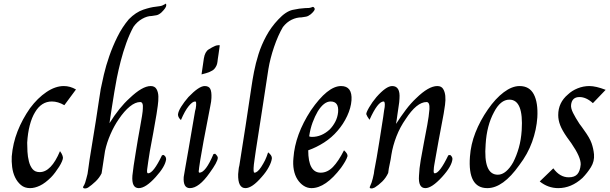

<svg xmlns="http://www.w3.org/2000/svg" viewBox="-20 -1045 3386 1065"><path d="M336.9 -461.5Q301.5 -482.1 267.7 -482.1Q209.7 -482.1 174.4 -422.6Q156.4 -393.3 145.1 -350Q133.8 -306.7 130.8 -253.3Q130.8 -230.8 132.3 -203.3Q133.8 -175.9 140.3 -150Q146.7 -124.1 160.5 -107.2Q174.4 -90.3 200 -90.3Q264.1 -90.3 312.8 -206.7Q322.6 -193.3 325.9 -183.8Q329.2 -174.4 329.2 -169.2Q329.2 -163.1 323.6 -149.5Q317.9 -135.9 308.2 -120.5Q298.5 -105.1 286.4 -89Q274.4 -72.8 263.1 -61.5Q230.8 -29.2 201.8 -15.4Q172.8 -1.5 146.7 -1.5Q116.4 -1.5 96.2 -18.7Q75.9 -35.9 63.6 -61.5Q51.3 -87.2 47.4 -118.7Q43.6 -150.3 45.1 -177.4Q51.3 -250.3 77.4 -316.9Q103.6 -383.6 146.7 -445.1Q188.7 -501.5 237.9 -534.6Q287.2 -567.7 333.8 -567.7Q369.2 -567.7 401.5 -548.7Z M887.2 -185.6Q901.5 -177.4 901.5 -161.5Q896.4 -121 843.6 -63.1Q788.2 -1.5 749.7 -1.5Q709.2 -1.5 714.4 -70.8Q719 -116.4 733.3 -201.5Q746.2 -282.1 755.1 -329Q764.1 -375.9 767.7 -401.5Q772.3 -430.8 772.3 -442.1Q775.4 -479 757.9 -479Q730.8 -479 700 -454.1Q669.2 -429.2 638.5 -383.6Q612.8 -346.7 592.6 -300Q572.3 -253.3 562.6 -207.7Q557.9 -179 553.1 -145.9Q548.2 -112.8 543.6 -83.6Q530.8 -57.9 509.5 -37.9Q488.2 -17.9 469.2 -5.1Q457.9 1.5 448.2 0Q438.5 -1.5 441.5 -9.7Q448.2 -19.5 452.3 -31.5Q456.4 -43.6 459 -54.9Q462.6 -67.7 465.6 -80.5Q467.7 -92.3 470.8 -116.2Q473.8 -140 476.9 -160Q500 -300 512.1 -377.4Q524.1 -454.9 529.5 -492.1Q534.9 -529.2 536.7 -537.9Q538.5 -546.7 538.5 -550.3Q545.1 -583.6 556.4 -632.1Q567.7 -680.5 586.2 -733.8Q604.6 -787.2 631.3 -841Q657.9 -894.9 694.9 -938.5Q733.3 -977.4 774.6 -991.3Q815.9 -1005.1 843.6 -1007.7Q857.9 -1009.7 869.2 -1011.3Q880.5 -1012.8 898.5 -1024.1Q902.6 -1027.2 902.1 -1014.4Q901.5 -1001.5 875.4 -975.9Q861 -963.1 847.9 -960.5Q834.9 -957.9 822.1 -956.4Q796.4 -956.4 768.2 -940.3Q740 -924.1 720.5 -896.4Q698.5 -856.4 680.5 -806.4Q662.6 -756.4 649.7 -706.4Q636.9 -656.4 627.9 -611.3Q619 -566.2 614.4 -535.9Q606.2 -487.2 600.5 -449.2Q594.9 -411.3 587.2 -361.5Q641.5 -448.7 698.5 -500Q769.2 -567.7 815.9 -567.7Q838.5 -567.7 848.2 -550.8Q857.9 -533.8 858.5 -509.7Q859 -485.6 855.1 -458.2Q851.3 -430.8 848.2 -411.3Q840 -361.5 830.3 -309Q820.5 -256.4 811.3 -206.7Q806.2 -174.4 802.3 -149.2Q798.5 -124.1 796.4 -106.7Q793.3 -83.6 801.5 -83.6Q830.8 -83.6 878.5 -183.6Z M1173.3 -192.3Q1188.2 -179 1188.2 -169.2Q1186.2 -145.1 1142.6 -85.6Q1083.6 -1.5 1033.3 -1.5Q994.9 -1.5 999 -63.1Q1001 -72.8 1007.7 -114.4Q1013.8 -151.3 1026.9 -223.8Q1040 -296.4 1062.1 -429.2Q1064.1 -433.8 1065.6 -442.6Q1067.2 -451.3 1067.9 -460.3Q1068.7 -469.2 1067.9 -475.6Q1067.2 -482.1 1062.1 -482.1Q1047.7 -482.1 1026.7 -456.4Q1005.6 -430.8 983.6 -379Q973.3 -388.7 970.3 -396.2Q967.2 -403.6 967.2 -409.7Q968.7 -427.2 984.9 -453.1Q1001 -479 1025.1 -506.7Q1083.6 -567.7 1115.4 -567.7Q1138.5 -567.7 1146.4 -551.8Q1154.4 -535.9 1152.8 -501.5Q1152.8 -494.9 1151 -481.3Q1149.2 -467.7 1146.2 -454.9Q1122.1 -332.3 1109.2 -262.3Q1096.4 -192.3 1090.8 -157.4Q1085.1 -122.6 1084.4 -113.8Q1083.6 -105.1 1083.6 -105.1Q1080 -87.2 1086.2 -87.2Q1120.5 -87.2 1164.1 -190.3ZM1186.2 -701.5Q1183.6 -679 1168.2 -662.1Q1152.8 -645.1 1097.9 -632.3L1110.8 -721Q1116.9 -757.9 1137.2 -770.8Q1157.4 -783.6 1173.3 -790.3Q1180 -793.3 1189.5 -794.1Q1199 -794.9 1199 -793.3Q1194.9 -763.1 1192.3 -745.1Q1189.7 -727.2 1188.2 -717.9Q1186.2 -706.7 1186.2 -701.5Z M1713.8 -1006.7Q1720.5 -1007.7 1725.1 -998.2Q1729.7 -988.7 1704.1 -966.2Q1689.7 -954.9 1677.7 -952.6Q1665.6 -950.3 1652.8 -948.7Q1625.1 -948.7 1597.9 -935.6Q1570.8 -922.6 1549.2 -894.9Q1522.1 -848.7 1500.3 -784.9Q1478.5 -721 1468.7 -661.5Q1452.8 -556.4 1434.1 -435.4Q1415.4 -314.4 1399 -209.7Q1394.9 -182.1 1392.3 -162.8Q1389.7 -143.6 1388.2 -132.3Q1383.6 -87.2 1391.3 -87.2Q1407.7 -87.2 1428.2 -117.9Q1441.5 -138.5 1450.3 -156.4Q1459 -174.4 1467.2 -200Q1488.2 -183.6 1488.2 -167.7Q1486.2 -146.7 1471 -118.5Q1455.9 -90.3 1431.3 -63.1Q1378.5 -1.5 1341.5 -1.5Q1299 -1.5 1301 -79Q1302.6 -90.3 1303.3 -102.3Q1304.1 -114.4 1307.7 -127.2Q1325.1 -235.9 1342.1 -346.2Q1359 -456.4 1374.9 -564.1Q1380 -600 1389 -646.7Q1397.9 -693.3 1413.8 -744.1Q1429.7 -794.9 1456.7 -844.9Q1483.6 -894.9 1523.6 -936.9Q1565.6 -982.1 1603.6 -990.3Q1641.5 -998.5 1671.8 -1000Q1685.1 -1000 1693.1 -1000.8Q1701 -1001.5 1705.6 -1003.6Q1712.3 -1005.1 1713.8 -1006.7Z M1742.6 -427.2Q1726.7 -400 1713.8 -365.4Q1701 -330.8 1694.9 -288.7Q1701 -285.6 1710.3 -285.6Q1764.1 -285.6 1809.2 -327.2Q1826.7 -345.1 1839.5 -369.2Q1852.3 -393.3 1855.4 -422.6Q1860.5 -482.1 1813.8 -482.1Q1776.9 -482.1 1742.6 -427.2ZM1759 -87.2Q1795.9 -87.2 1826.7 -118.7Q1857.4 -150.3 1888.2 -211.3Q1909.2 -192.3 1907.7 -179Q1904.1 -166.2 1894.4 -149.2Q1884.6 -132.3 1871.8 -114.4Q1786.2 -1.5 1707.7 -1.5Q1684.6 -1.5 1664.6 -14.4Q1644.6 -27.2 1629.7 -50.3Q1615.4 -72.8 1609.7 -103.3Q1604.1 -133.8 1607.7 -169.2Q1616.9 -298.5 1704.1 -432.3Q1797.4 -567.7 1871.8 -567.7Q1934.9 -567.7 1929.7 -488.7Q1926.7 -446.7 1905.6 -401.5Q1884.6 -356.4 1852.3 -319.5Q1820.5 -282.1 1777.7 -254.6Q1734.9 -227.2 1689.7 -211.3Q1689.7 -87.2 1759 -87.2Z M2476.9 -185.6Q2489.7 -175.9 2489.7 -163.1Q2486.2 -122.6 2431.8 -63.1Q2375.4 -1.5 2339.5 -1.5Q2299 -1.5 2304.1 -70.8Q2305.6 -109.7 2313.8 -157.4Q2322.1 -205.1 2331.5 -254.4Q2341 -303.6 2350 -351.8Q2359 -400 2362.1 -440Q2364.1 -479 2346.2 -479Q2291.3 -479 2229.7 -383.6Q2199 -340 2179 -288.5Q2159 -236.9 2150.8 -185.6Q2147.7 -161.5 2141.8 -135.6Q2135.9 -109.7 2133.3 -85.6Q2120.5 -57.9 2100 -37.9Q2079.5 -17.9 2059 -5.1Q2046.2 1.5 2037.2 0Q2028.2 -1.5 2031.8 -9.7Q2042.6 -32.3 2047.7 -54.9Q2050.8 -67.7 2053.8 -82.1Q2055.4 -98.5 2059.7 -118.5Q2064.1 -138.5 2069.7 -172.6Q2075.4 -206.7 2084.1 -259.7Q2092.8 -312.8 2105.6 -396.4Q2108.7 -419.5 2110.3 -430.8Q2111.8 -442.1 2113.8 -451.3Q2116.9 -482.1 2107.7 -482.1Q2075.4 -482.1 2029.7 -380.5Q2015.4 -400 2011.8 -411.3Q2010.3 -419.5 2027.4 -449.2Q2044.6 -479 2068.2 -506.7Q2122.1 -567.7 2155.4 -567.7Q2201 -567.7 2195.9 -498.5Q2195.9 -488.7 2194.4 -478.2Q2192.8 -467.7 2191.3 -456.4Q2186.2 -422.6 2183.8 -404.9Q2181.5 -387.2 2180 -377.4Q2178.5 -367.7 2177.7 -364.6Q2176.9 -361.5 2176.9 -357.9Q2204.1 -400 2231.5 -436.4Q2259 -472.8 2288.2 -500Q2357.4 -567.7 2405.6 -567.7Q2428.2 -567.7 2437.9 -551.8Q2447.7 -535.9 2450 -513.1Q2452.3 -490.3 2448.5 -463.1Q2444.6 -435.9 2441 -414.4Q2423.1 -321 2412.8 -264.4Q2402.6 -207.7 2396.9 -175.6Q2391.3 -143.6 2388.7 -129Q2386.2 -114.4 2386.2 -106.7Q2383.1 -83.6 2391.3 -83.6Q2418.5 -83.6 2466.7 -183.6Z M2673.8 -245.1Q2660.5 -75.9 2741.5 -75.9Q2765.1 -75.9 2786.9 -94.4Q2808.7 -112.8 2826.7 -145.1Q2845.6 -182.1 2857.9 -225.6Q2870.3 -269.2 2873.8 -322.6Q2884.6 -492.3 2805.6 -492.3Q2755.9 -492.3 2720 -422.6Q2680 -348.7 2673.8 -245.1ZM2860.5 -129.2Q2770.3 -1.5 2683.1 -1.5Q2573.8 -1.5 2586.7 -175.9Q2591.3 -243.6 2617.2 -309.7Q2643.1 -375.9 2686.7 -438.5Q2728.2 -498.5 2774.1 -533.1Q2820 -567.7 2862.1 -567.7Q2916.9 -567.7 2941 -521.8Q2965.1 -475.9 2960.5 -393.3Q2955.9 -325.6 2931.5 -257.9Q2907.2 -190.3 2860.5 -129.2Z M3049.2 -111.3Q3085.1 -61.5 3134.9 -61.5Q3167.2 -61.5 3182.6 -79Q3197.9 -96.4 3201 -132.3Q3202.6 -172.8 3149.2 -250.3L3125.1 -283.6Q3097.9 -322.6 3087.2 -350.8Q3076.4 -379 3076.4 -406.7Q3076.4 -475.9 3130.3 -521Q3152.3 -542.1 3183.8 -554.9Q3215.4 -567.7 3249.2 -567.7Q3285.1 -567.7 3339.5 -546.7L3268.7 -472.8Q3231.8 -506.7 3194.4 -506.7Q3152.3 -506.7 3147.7 -463.1Q3145.6 -445.1 3158.7 -418.7Q3171.8 -392.3 3194.4 -357.9Q3201 -350.3 3207.4 -340.5Q3213.8 -330.8 3220 -322.6Q3250.8 -280.5 3261.3 -250.8Q3271.8 -221 3274.9 -188.7Q3277.9 -150.3 3257.9 -117.9Q3237.9 -85.6 3210.8 -57.9Q3149.2 -1.5 3076.4 -1.5Q3020 -1.5 2973.8 -38.5Z"/></svg>

Font: MM Jasmine
Style: Regular
Weight: 400
Designer: Khon Soe Zaw Thu
Version: Version 1.00 July 11, 2016, initial release